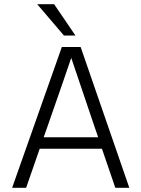

<svg xmlns="http://www.w3.org/2000/svg" viewBox="-20 -899 677 919"><path d="M204 -284 189 -242H450L435 -285L321 -622Q308 -582 204 -284ZM105 0H38L276 -674H366L599 0H532L468 -187H170ZM341 -729H286L158 -879H239Z"/></svg>

Font: Hind Vadodara Light
Style: Regular
Weight: 300
Designer: Hitesh Malaviya
Foundry: Indian Type Foundry
Version: Version 1.000;PS 1.0;hotconv 1.0.86;makeotf.lib2.5.63406; tt